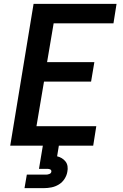

<svg xmlns="http://www.w3.org/2000/svg" viewBox="-20 -755 640 995"><path d="M33 0 154 -735H584L568 -634H258L224 -433H469L452 -332H208L169 -101H479L463 0ZM107 220 119 150H219Q227 150 236 146.5Q245 143 246 135Q246 135 246 135Q246 135 246 135Q247 131 245 127.5Q243 124 239.5 122.5Q236 121 232 120.5Q228 120 224 120H182L202 0H285L276 55Q289 58 300.5 65Q312 72 320 82.5Q328 93 330 107Q332 121 329 135Q326 154 314.5 172Q303 190 285 201Q267 212 247 216Q227 220 207 220Z"/></svg>

Font: Iosevka Curly Extended Oblique
Style: Bold
Weight: 700
Width: 7
Italic angle: -9°
Monospace: yes
Designer: Belleve Invis
Foundry: Belleve Invis
Version: Version 11.1.0; ttfautohint (v1.8.3)